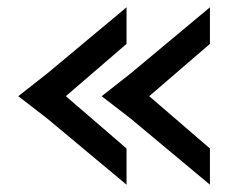

<svg xmlns="http://www.w3.org/2000/svg" viewBox="-20 -516 639 525"><path d="M109 -315 326 -496V-396L160 -253L326 -110V-11L109 -192L30 -253ZM337 -315 554 -496V-396L388 -253L554 -110V-11L337 -192L258 -253Z"/></svg>

Font: Akshar
Style: Regular
Weight: 400
Designer: Tall Chai
Foundry: Tall Chai
Version: Version 1.000